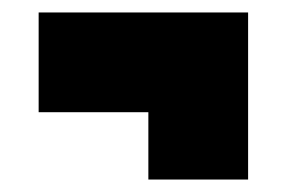

<svg xmlns="http://www.w3.org/2000/svg" viewBox="-20 -467 460 308"><path d="M42 -287V-447H378V-179H218V-287Z"/></svg>

Font: Georama ExtraCondensed Black
Style: Regular
Weight: 900
Width: 2
Designer: Jean-Baptiste Levee
Foundry: Production Type
Version: Version 1.000